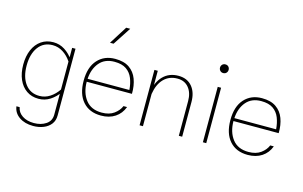

<svg xmlns="http://www.w3.org/2000/svg" viewBox="-115 -1073 2550 1618"><g transform="rotate(15 1160.0 -263.5)"><path d="M262.2 237.8Q311.5 237.8 351.8 221.7Q392.1 205.6 416 174.8Q439.9 144 439.9 99.1V-483.4H410.6V-391.6V99.1Q410.6 154.3 367.2 183.3Q323.7 212.4 262.2 212.4Q201.2 212.4 160.6 185.3Q120.1 158.2 112.8 113.8H84.5Q91.8 170.4 140.4 204.1Q189 237.8 262.2 237.8ZM48.8 -241.2Q48.8 -167.5 73 -112.1Q97.2 -56.6 141.6 -25.9Q186 4.9 246.6 4.9Q301.3 4.9 346.7 -24.2Q392.1 -53.2 426.3 -103L410.6 -119.6Q380.9 -75.2 338.9 -47.9Q296.9 -20.5 247.6 -20.5Q168.5 -20.5 123.5 -80.3Q78.6 -140.1 78.6 -240.7Q78.6 -341.8 123.5 -402.3Q168.5 -462.9 247.6 -462.9Q296.9 -462.9 338.9 -435.8Q380.9 -408.7 410.6 -363.8L426.3 -380.4Q392.1 -430.2 346.9 -459.2Q301.8 -488.3 247.1 -488.3Q186.5 -488.3 141.8 -457.3Q97.2 -426.3 73 -370.8Q48.8 -315.4 48.8 -241.2Z M603 -239.3H997.6Q999 -311 978 -367.2Q957 -423.3 910.2 -455.6Q863.3 -487.8 786.6 -487.8Q691.4 -487.8 633.5 -423.8Q575.7 -359.9 575.7 -241.7Q575.7 -124.5 633.1 -59.6Q690.4 5.4 791.5 5.4Q863.8 5.4 914.1 -27.8Q964.4 -61 986.8 -121.1H955.6Q939.5 -81.1 898.4 -50.8Q857.4 -20.5 791.5 -20.5Q698.7 -20.5 651.1 -82Q603.5 -143.6 603 -239.3ZM604 -265.1Q609.4 -352.1 656 -407.2Q702.6 -462.4 786.6 -462.4Q852.5 -462.4 890.6 -436Q928.7 -409.7 946.5 -365Q964.4 -320.3 968.3 -265.1ZM806.6 -765.1 707.5 -607.4H738.8L841.8 -765.1Z M1157.7 0V-332V-483.4H1128.4V0ZM1500 -302.2Q1500 -386.7 1457.3 -437.3Q1414.6 -487.8 1338.4 -487.8Q1256.8 -487.8 1205.3 -435.5Q1153.8 -383.3 1138.2 -285.6L1157.7 -281.2Q1171.4 -368.2 1217.8 -415.5Q1264.2 -462.9 1336.4 -462.9Q1398.9 -462.9 1434.8 -418.9Q1470.7 -375 1470.7 -303.2V0H1500Z M1657.2 -645.5Q1657.2 -629.9 1667.7 -618.7Q1678.2 -607.4 1694.8 -607.4Q1711.9 -607.4 1722.2 -618.7Q1732.4 -629.9 1732.4 -645.5Q1732.4 -661.1 1722.2 -672.1Q1711.9 -683.1 1694.8 -683.1Q1678.2 -683.1 1667.7 -672.1Q1657.2 -661.1 1657.2 -645.5ZM1680.7 -483.4V0H1710V-483.4Z M1883.3 -239.3H2277.8Q2279.3 -311 2258.3 -367.2Q2237.3 -423.3 2190.4 -455.6Q2143.6 -487.8 2066.9 -487.8Q1971.7 -487.8 1913.8 -423.8Q1856 -359.9 1856 -241.7Q1856 -124.5 1913.3 -59.6Q1970.7 5.4 2071.8 5.4Q2144 5.4 2194.3 -27.8Q2244.6 -61 2267.1 -121.1H2235.8Q2219.7 -81.1 2178.7 -50.8Q2137.7 -20.5 2071.8 -20.5Q1979 -20.5 1931.4 -82Q1883.8 -143.6 1883.3 -239.3ZM1884.3 -265.1Q1889.6 -352.1 1936.3 -407.2Q1982.9 -462.4 2066.9 -462.4Q2132.8 -462.4 2170.9 -436Q2209 -409.7 2226.8 -365Q2244.6 -320.3 2248.5 -265.1Z"/></g></svg>

Font: Estedad-FD VF
Style: Regular
Weight: 100
Designer: Amin Abedi
Version: Version 7.3